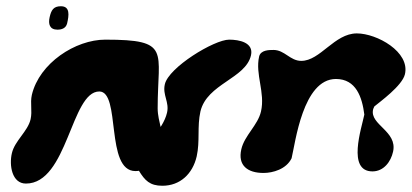

<svg xmlns="http://www.w3.org/2000/svg" viewBox="-20 -574 1319 615"><path d="M139 -519C134 -497 139 -479 164 -479C177 -479 191 -483 195 -499C201 -525 205 -554 175 -554C151 -554 144 -541 139 -519ZM18 -83C9 -45 18 14 63 14C197 14 207 -281 298 -281C368 -281 316 -26 414 -26C454 -26 488 -61 497 -100C508 -146 485 -183 485 -227C485 -412 529 -447 317 -447C222 -447 106 -372 82 -270C76 -243 84 -219 78 -192C69 -153 27 -123 18 -83Z M753 -96C741 -44 773 -20 824 -20C854 -20 897 -32 914 -67C926 -116 950 -321 1056 -321C1121 -321 1140 -262 1147 -207C1138 -163 1091 -25 1173 -25C1209 -25 1232 -56 1239 -88C1254 -154 1164 -174 1175 -223C1175 -225 1179 -232 1179 -233C1197 -248 1268 -299 1277 -336C1294 -408 1187 -467 1123 -467C1051 -467 1006 -379 945 -379C909 -379 892 -414 856 -414C842 -414 815 -414 810 -393C797 -335 830 -278 816 -217C806 -173 763 -140 753 -96ZM425 -27C444 4 460 21 500 21C557 21 597 -17 610 -73C621 -122 611 -168 622 -217C643 -306 767 -322 784 -397C793 -438 746 -447 714 -447C666 -447 520 -358 508 -304C500 -270 523 -247 515 -213C502 -157 443 -114 430 -57C429 -52 425 -31 425 -27Z"/></svg>

Font: Charger
Style: OversprayIt
Weight: 400
Designer: Jasper
Foundry: Cannot Into Space Fonts
Version: Version 0.980